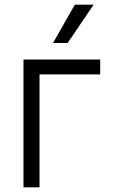

<svg xmlns="http://www.w3.org/2000/svg" viewBox="-20 -804 497 826"><path d="M150 -484V2H81V-548H411V-484ZM383 -784 271 -619H208L302 -784Z"/></svg>

Font: Sinter Normal
Style: Regular
Weight: 350
Foundry: Adobe & rsms
Version: Version 1.000